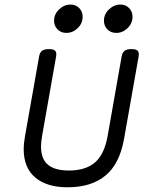

<svg xmlns="http://www.w3.org/2000/svg" viewBox="-20 -796 640 827"><path d="M545.4 -584.5Q525.9 -584.5 516.4 -577.1Q506.8 -569.8 503.9 -552.7L443.8 -211.4Q429.7 -131.3 389.2 -96.4Q348.6 -61.5 276.9 -61.5Q216.8 -61.5 186.8 -86.2Q156.7 -110.8 156.7 -165.5Q156.7 -183.1 161.6 -212.4L221.7 -552.7Q224.6 -569.8 217.8 -577.1Q210.9 -584.5 190.9 -584.5H189.9Q170.4 -584.5 160.9 -577.1Q151.4 -569.8 148.4 -552.7L87.4 -207.5Q82 -177.7 82 -154.3Q82 -73.2 132.1 -31.2Q182.1 10.7 271 10.7Q373 10.7 434.1 -39.6Q495.1 -89.8 514.2 -197.3L577.1 -552.7Q580.1 -569.8 573.2 -577.1Q566.4 -584.5 546.4 -584.5ZM335.9 -724.1Q335.9 -746.1 321.3 -761.2Q306.6 -776.4 283.7 -776.4Q256.3 -776.4 234.6 -755.6Q212.9 -734.9 212.9 -707Q212.9 -684.6 227.8 -669.4Q242.7 -654.3 265.6 -654.3Q293.5 -654.3 314.7 -674.8Q335.9 -695.3 335.9 -724.1ZM550.8 -724.1Q550.8 -746.1 536.1 -761.2Q521.5 -776.4 498.5 -776.4Q471.2 -776.4 449.5 -755.6Q427.7 -734.9 427.7 -707Q427.7 -684.6 442.6 -669.4Q457.5 -654.3 480.5 -654.3Q508.3 -654.3 529.5 -674.8Q550.8 -695.3 550.8 -724.1Z"/></svg>

Font: Courier Prime Code
Style: Italic
Weight: 400
Italic angle: -10°
Designer: Alan Dague-Greene
Foundry: Quote-Unquote Apps
Version: Version 3.18